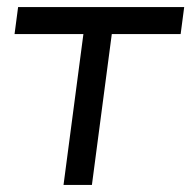

<svg xmlns="http://www.w3.org/2000/svg" viewBox="-20 -521 542 541"><path d="M215 -425H21L31 -501H499L489 -425H295L239 0H159Z"/></svg>

Font: Bellota Text
Style: Bold Italic
Weight: 700
Italic angle: -7.5°
Designer: Kemie Guaida
Foundry: Kemie Guaida
Version: Version 4.001